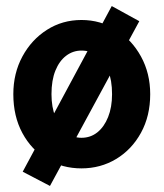

<svg xmlns="http://www.w3.org/2000/svg" viewBox="-20 -545 540 634"><path d="M145 69 55 22 349 -525 440 -475ZM249 11Q186 11 135 -19.5Q84 -50 54 -105.5Q24 -161 24 -234Q24 -303 54 -358.5Q84 -414 135 -446.5Q186 -479 249 -479Q312 -479 363.5 -446.5Q415 -414 445.5 -358.5Q476 -303 476 -234Q476 -162 445.5 -106.5Q415 -51 363.5 -20Q312 11 249 11ZM249 -90Q279 -90 301.5 -108Q324 -126 337 -158.5Q350 -191 350 -234Q350 -280 337 -312Q324 -344 301.5 -361Q279 -378 249 -378Q221 -378 198.5 -361Q176 -344 163 -312Q150 -280 150 -234Q150 -191 163 -158.5Q176 -126 198.5 -108Q221 -90 249 -90Z"/></svg>

Font: Inconsolata ExtraBold
Style: Regular
Weight: 800
Designer: Raph Levien, Cyreal, Brenton Simpson
Foundry: Raph Levien, Cyreal, Google
Version: Version 3.001